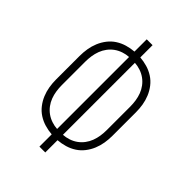

<svg xmlns="http://www.w3.org/2000/svg" viewBox="-215 -832 930 930"><g transform="rotate(45 250.0 -367.5)"><path d="M230 0V-84Q205 -86 181 -93Q157 -100 136 -113.5Q115 -127 99.5 -147Q84 -167 74.5 -190Q65 -213 61 -237.5Q57 -262 57 -287V-448Q57 -473 61 -497.5Q65 -522 74.5 -545Q84 -568 99.5 -588Q115 -608 136 -621.5Q157 -635 181 -642Q205 -649 230 -651V-735H270V-651Q295 -649 319 -642Q343 -635 364 -621.5Q385 -608 400.5 -588Q416 -568 425.5 -545Q435 -522 439 -497.5Q443 -473 443 -448V-287Q443 -262 439 -237.5Q435 -213 425.5 -190Q416 -167 400.5 -147Q385 -127 364 -113.5Q343 -100 319 -93Q295 -86 270 -84V0ZM230 -121V-614Q211 -613 191.5 -606.5Q172 -600 156 -588.5Q140 -577 128 -561Q116 -545 109 -526.5Q102 -508 99 -488Q96 -468 96 -448V-287Q96 -267 99 -247Q102 -227 109 -208.5Q116 -190 128 -174Q140 -158 156 -146.5Q172 -135 191.5 -128.5Q211 -122 230 -121ZM270 -121Q289 -122 308.5 -128.5Q328 -135 344 -146.5Q360 -158 372 -174Q384 -190 391 -208.5Q398 -227 401 -247Q404 -267 404 -287V-448Q404 -468 401 -488Q398 -508 391 -526.5Q384 -545 372 -561Q360 -577 344 -588.5Q328 -600 308.5 -606.5Q289 -613 270 -614Z"/></g></svg>

Font: Iosevka Term Curly Extralight
Style: Regular
Weight: 200
Designer: Belleve Invis
Foundry: Belleve Invis
Version: Version 32.3.0